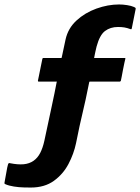

<svg xmlns="http://www.w3.org/2000/svg" viewBox="-82 -732 629 861"><path d="M56 109Q45 109 24 108.5Q3 108 -19.5 104.5Q-42 101 -58 94Q-63 92 -62 88Q-62 86 -59.5 74Q-57 62 -54.5 46.5Q-52 31 -49.5 19Q-47 7 -46 5Q-45 3 -43.5 0.5Q-42 -2 -36 0Q-1 7 24.5 4.5Q50 2 68.5 -11Q87 -24 98.5 -46.5Q110 -69 117 -101Q135 -186 149.5 -253Q164 -320 172 -363Q172 -363 172.5 -364Q173 -365 173 -366Q153 -366 132 -366Q111 -366 91 -366Q89 -366 88.5 -368Q88 -370 88 -370Q89 -373 91.5 -387Q94 -401 98 -419Q102 -437 104.5 -451Q107 -465 108 -468Q108 -468 109 -470Q110 -472 112 -472Q132 -472 153 -472Q174 -472 194 -472Q195 -474 195 -476Q195 -478 196 -480Q200 -499 204 -517.5Q208 -536 212 -555Q223 -605 261 -640Q299 -675 350.5 -693.5Q402 -712 452 -712Q469 -712 488 -709Q507 -706 518 -701Q525 -698 526 -696Q527 -694 526 -690L510 -610Q509 -606 508.5 -603Q508 -600 504 -601Q488 -607 475.5 -609Q463 -611 447 -611Q413 -611 389 -593Q365 -575 351 -523Q348 -509 346.5 -503.5Q345 -498 344 -492Q343 -486 340 -472Q342 -472 344.5 -472Q347 -472 349 -472Q376 -472 394.5 -472Q413 -472 431 -472Q449 -472 476 -472Q482 -472 480 -468Q479 -465 476 -451Q473 -437 469.5 -419Q466 -401 463.5 -387Q461 -373 460 -370Q460 -370 458.5 -368Q457 -366 455 -366Q427 -366 407.5 -366Q388 -366 369 -366Q350 -366 321 -366Q318 -366 318 -363Q309 -317 302 -285.5Q295 -254 288.5 -226.5Q282 -199 275 -167.5Q268 -136 259 -90Q249 -42 225 3.5Q201 49 159.5 79Q118 109 56 109Z"/></svg>

Font: Glory ExtraBold
Style: Italic
Weight: 800
Italic angle: -12°
Version: Version 1.011